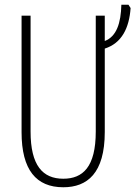

<svg xmlns="http://www.w3.org/2000/svg" viewBox="-20 -780 571 810"><path d="M422 -607V-714H384V-225C384 -75 329 -26 247 -26C160 -26 109 -82 109 -225V-714H71V-222C71 -63 133 10 247 10C348 10 422 -49 422 -223V-575C494 -598 525 -662 531 -746L522 -760H492C490 -683 472 -626 422 -607Z"/></svg>

Font: Noto Sans ExtraCondensed ExtraLight
Style: Regular
Weight: 200
Width: 2
Designer: Monotype Design Team
Foundry: Monotype Imaging Inc.
Version: Version 2.013